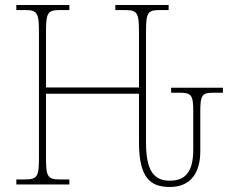

<svg xmlns="http://www.w3.org/2000/svg" viewBox="-20 -734 920 764"><path d="M656 10C741 10 777 -49 777 -132V-291C777 -356 785 -365 828 -365H867V-385H661V-365H696C741 -365 749 -356 749 -291V-140C749 -60 725 -15 656 -15C591 -15 561 -56 561 -168V-605C561 -683 566 -694 617 -694H651V-714H439V-694H477C527 -694 533 -683 533 -605V-386H163V-605C163 -683 169 -694 219 -694H256V-714H45V-694H79C129 -694 135 -683 135 -605V-108C135 -31 129 -20 78 -20H45V0H256V-20H219C169 -20 163 -31 163 -108V-361H533V-168C533 -25 579 10 656 10Z"/></svg>

Font: Noto Serif SemiCondensed Thin
Style: Regular
Weight: 100
Width: 4
Designer: Monotype Design Team
Foundry: Monotype Imaging Inc.
Version: Version 2.015